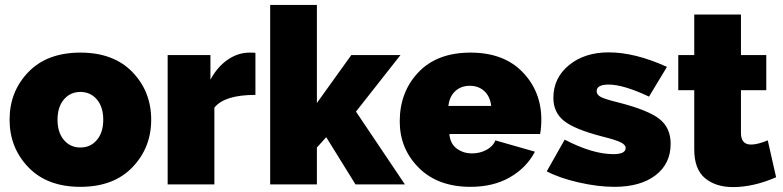

<svg xmlns="http://www.w3.org/2000/svg" viewBox="-20 -750 3184 781"><path d="M19 -263Q19 -378 95.5 -457Q172 -536 307 -536Q442 -536 518.5 -457Q595 -378 595 -263Q595 -149 518.5 -69.5Q442 10 307 10Q172 10 95.5 -69.5Q19 -149 19 -263ZM240 -345.5Q214 -315 214 -263Q214 -211 240 -180.5Q266 -150 307 -150Q348 -150 374 -180.5Q400 -211 400 -263Q400 -315 374 -345.5Q348 -376 307 -376Q266 -376 240 -345.5Z M1019 -535V-364Q893 -364 852 -312V0H662V-526H836V-426Q864 -478 906 -507Q948 -536 995 -536Q1014 -536 1019 -535Z M1627 0H1426L1307 -192L1269 -150V0H1079V-730H1269V-331L1409 -526H1609L1428 -296Z M1894 10Q1761 10 1683.5 -67.5Q1606 -145 1606 -256Q1606 -376 1682 -456Q1758 -536 1894 -536Q2029 -536 2105.5 -457Q2182 -378 2182 -263Q2182 -232 2177 -205H1808Q1811 -166 1837.5 -146Q1864 -126 1900 -126Q1932 -126 1959 -140.5Q1986 -155 1995 -179L2156 -133Q2122 -68 2054.5 -29Q1987 10 1894 10ZM1804 -319H1978Q1974 -357 1950.5 -379Q1927 -401 1891 -401Q1855 -401 1831.5 -379Q1808 -357 1804 -319Z M2479 10Q2412 10 2333.5 -8Q2255 -26 2204 -53L2277 -182Q2390 -123 2475 -123Q2525 -123 2525 -148Q2525 -161 2505 -171Q2485 -181 2429 -195Q2317 -224 2274 -258.5Q2231 -293 2231 -352Q2231 -433 2294.5 -485Q2358 -537 2456 -537Q2563 -537 2693 -478L2620 -357Q2516 -406 2456 -406Q2407 -406 2407 -379Q2407 -364 2425 -355Q2443 -346 2496 -333Q2617 -302 2662.5 -266Q2708 -230 2708 -165Q2708 -84 2646.5 -37Q2585 10 2479 10Z M3103 -179 3137 -29Q3045 11 2962 11Q2891 11 2847.5 -25.5Q2804 -62 2804 -142V-383H2739V-526H2804V-691H2994V-526H3097V-383H2994V-209Q2994 -162 3035 -162Q3062 -162 3103 -179Z"/></svg>

Font: Raleway
Style: Heavy
Weight: 900
Designer: Matt McInerney, Pablo Impallari, Rodrigo Fuenzalida
Foundry: Matt McInerney, Pablo Impallari, Rodrigo Fuenzalida
Version: Version 2.001